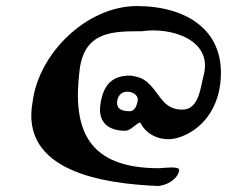

<svg xmlns="http://www.w3.org/2000/svg" viewBox="-20 -674 750 634"><path d="M398 -371.2C417.6 -372 437.1 -360.1 434.8 -342.8C433.1 -328.9 425.9 -306.8 409.2 -306.8C386 -306.8 363.4 -311.8 366.9 -339.8C369.4 -358.6 381.4 -370.5 398 -371.2ZM454.8 -411C439.6 -420.8 413 -424.5 409.3 -424.5C342.9 -424.5 318.7 -384.8 311.1 -325.5C304 -270.1 338.4 -242.2 392.7 -242.2C413.7 -242.2 430.6 -269.2 443.4 -269.2C465.1 -224 520.4 -203.8 569.8 -219.8C650.8 -245.9 697.1 -317.2 707 -395.2C729.9 -574.1 594.9 -654 431.9 -654C267.2 -654 108.3 -498.7 87.9 -339C44.3 -107 322.8 -67.9 497.7 -60C525.7 -58.7 567.9 -81.7 571.8 -111.8C573.8 -127.5 516.2 -118.5 505.1 -118.5C270.8 -118.5 217.5 -244.1 243.1 -444.8C259.4 -571.6 354.3 -570.8 448.2 -570.8C544.4 -585.5 684.1 -543 652.3 -424.5C641.4 -384.1 637.5 -312 581.6 -312C511.2 -312 507.4 -376.5 454.8 -411Z"/></svg>

Font: Rocketfuel
Style: Italic
Weight: 400
Designer: Mew Too
Foundry: Cannot Into Space Fonts.
Version: Version 0.27